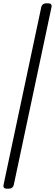

<svg xmlns="http://www.w3.org/2000/svg" viewBox="-44 -916 327 1144"><path d="M-6 208Q-16 208 -20.5 202Q-25 196 -23 186L202 -874Q204 -884 211.5 -890Q219 -896 229 -896H246Q256 -896 260.5 -890Q265 -884 263 -874L38 186Q36 196 28.5 202Q21 208 11 208Z"/></svg>

Font: Rubik Light
Style: Italic
Weight: 300
Italic angle: -12°
Designer: Hubert and Fischer
Foundry: Hubert and Fischer
Version: Version 2.300;gftools[0.9.30]